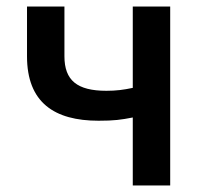

<svg xmlns="http://www.w3.org/2000/svg" viewBox="-20 -570 629 590"><path d="M388 0H503V-550H388V-300C360 -294 337 -291 307 -291C217 -291 178 -323 178 -397V-550H63V-397C63 -255 147 -199 283 -199C331 -199 352 -202 388 -209Z"/></svg>

Font: Genne Gothic Medium
Style: Regular
Weight: 500
Designer: Ryoko NISHIZUKA (kana & ideographs); Paul D. Hunt (Latin, Greek & Cyrillic); Wenlong ZHANG (bopomofo); Sandoll Communica
Foundry: Adobe Systems Incorporated
Version: Version 1.004;PS 1.004;hotconv 16.6.51;makeotf.lib2.5.65220